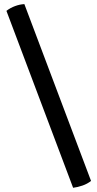

<svg xmlns="http://www.w3.org/2000/svg" viewBox="-20 -730 460 910"><path d="M326.5 160Q347.5 157.5 370.8 149.5Q394 141.5 411.5 127.5L95.5 -710.5Q74 -709.5 51.5 -701.2Q29 -693 10.5 -678.5Z"/></svg>

Font: Signika Negative
Style: Regular
Weight: 400
Designer: Anna Giedry
Foundry: Anna Giedry
Version: Version 2.001